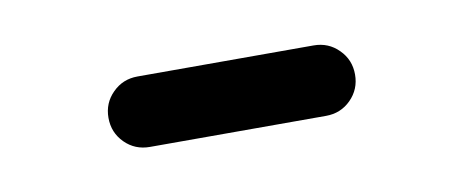

<svg xmlns="http://www.w3.org/2000/svg" viewBox="-26 -707 422 175"><g transform="rotate(-10 185.0 -619.5)"><path d="M71.1 -619.3Q71.1 -633 80.6 -642.4Q90 -651.9 103.7 -651.9H266.7Q280.4 -651.9 289.8 -642.4Q299.3 -633 299.3 -619.3Q299.3 -605.6 289.8 -596.1Q280.4 -586.7 266.7 -586.7H103.7Q90 -586.7 80.6 -596.1Q71.1 -605.6 71.1 -619.3Z"/></g></svg>

Font: 26F Galaxy Hebrew Extra Bold
Style: Regular
Weight: 800
Designer: C₂₉H₂₅N₃O₅
Version: Version 1.000